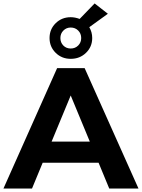

<svg xmlns="http://www.w3.org/2000/svg" viewBox="-29 -1096 825 1116"><path d="M544 -150H219L157 0H-9L303 -700H463L776 0H606ZM493 -273 382 -541 271 -273ZM490 -938Q507 -909 507 -875Q507 -824 471 -789Q435 -754 382 -754Q330 -754 294.5 -789Q259 -824 259 -875Q259 -926 294.5 -961Q330 -996 382 -996Q407 -996 434 -986L521 -1076L598 -1016ZM443 -875Q443 -901 425.5 -918.5Q408 -936 382 -936Q357 -936 339.5 -918.5Q322 -901 322 -875Q322 -849 339 -831.5Q356 -814 382 -814Q408 -814 425.5 -831.5Q443 -849 443 -875Z"/></svg>

Font: APTA Sans Regular
Style: Bold Italic
Weight: 700
Version: Version 7.200